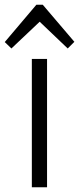

<svg xmlns="http://www.w3.org/2000/svg" viewBox="-53 -788 333 808"><path d="M145 -540V0H81V-540ZM-33 -611 100 -768H127L260 -612L232 -584L103 -707H125L-5 -584Z"/></svg>

Font: Pathway Extreme SemiCondensed ExtraLight
Style: Regular
Weight: 250
Width: 4
Version: Version 1.001;gftools[0.9.26]